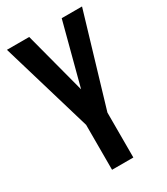

<svg xmlns="http://www.w3.org/2000/svg" viewBox="-176 -779 748 859"><g transform="rotate(-30 198.0 -350.0)"><path d="M143 -232 4 -700H119L203 -381L287 -700H392L253 -232V0H143Z"/></g></svg>

Font: BebasNeueW01-Regular
Style: Regular
Weight: 400
Designer: Ryoichi Tsunekawa
Foundry: Ryoichi Tsunekawa
Version: Version 1.30